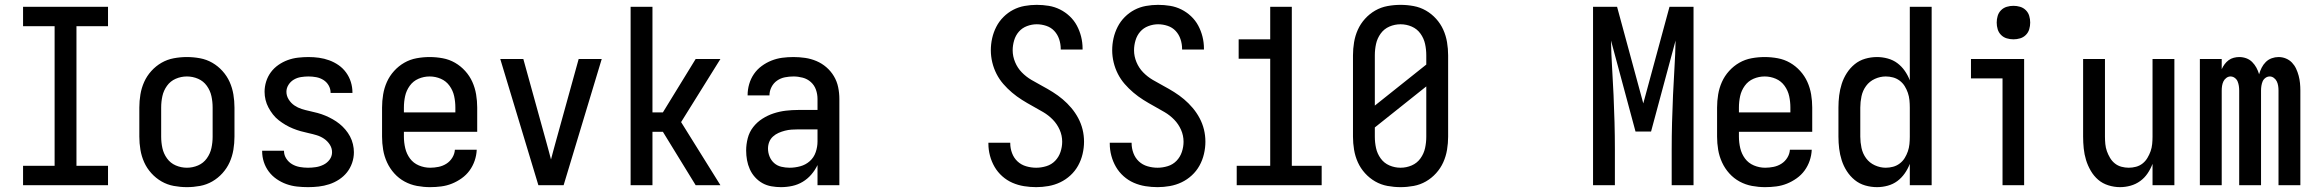

<svg xmlns="http://www.w3.org/2000/svg" viewBox="-20 -763 9540 791"><path d="M75 0V-80H205V-655H75V-735H425V-655H295V-80H425V0Z M750 8Q723 8 696 3Q669 -2 645.5 -15.5Q622 -29 603.5 -49.5Q585 -70 574 -94.5Q563 -119 558.5 -146Q554 -173 554 -200V-320Q554 -347 558.5 -374Q563 -401 574 -425.5Q585 -450 603.5 -470.5Q622 -491 645.5 -504.5Q669 -518 696 -523Q723 -528 750 -528Q777 -528 804 -523Q831 -518 854.5 -504.5Q878 -491 896.5 -470.5Q915 -450 926 -425.5Q937 -401 941.5 -374Q946 -347 946 -320V-200Q946 -173 941.5 -146Q937 -119 926 -94.5Q915 -70 896.5 -49.5Q878 -29 854.5 -15.5Q831 -2 804 3Q777 8 750 8ZM750 -72Q774 -72 796 -81.5Q818 -91 832 -110.5Q846 -130 851 -153Q856 -176 856 -200V-320Q856 -344 851 -367Q846 -390 832 -409.5Q818 -429 796 -438.5Q774 -448 750 -448Q726 -448 704 -438.5Q682 -429 668 -409.5Q654 -390 649 -367Q644 -344 644 -320V-200Q644 -176 649 -153Q654 -130 668 -110.5Q682 -91 704 -81.5Q726 -72 750 -72Z M1249 8Q1226 8 1203.5 5.5Q1181 3 1160 -4.5Q1139 -12 1120 -25Q1101 -38 1087.5 -56Q1074 -74 1067 -95.5Q1060 -117 1060 -140V-142H1150V-141Q1150 -124 1159.5 -109.5Q1169 -95 1183.5 -86.5Q1198 -78 1215 -75Q1232 -72 1249 -72Q1265 -72 1281.5 -74.5Q1298 -77 1313 -84.5Q1328 -92 1338 -105.5Q1348 -119 1348 -136Q1348 -153 1338.5 -167.5Q1329 -182 1315 -191.5Q1301 -201 1284.5 -206Q1268 -211 1251.5 -214.5Q1235 -218 1219 -222.5Q1203 -227 1187 -233.5Q1171 -240 1156.5 -248.5Q1142 -257 1128.5 -267.5Q1115 -278 1104.5 -291.5Q1094 -305 1086 -320Q1078 -335 1074 -351.5Q1070 -368 1070 -385Q1070 -406 1076.5 -427Q1083 -448 1096 -465.5Q1109 -483 1127 -495.5Q1145 -508 1165.5 -515.5Q1186 -523 1208 -525.5Q1230 -528 1251 -528Q1273 -528 1294.5 -525Q1316 -522 1336.5 -514.5Q1357 -507 1375 -494.5Q1393 -482 1406 -464Q1419 -446 1425.5 -425Q1432 -404 1432 -382V-380H1342V-381Q1342 -397 1334 -411Q1326 -425 1312.5 -433.5Q1299 -442 1283 -445Q1267 -448 1251 -448Q1236 -448 1220 -445.5Q1204 -443 1190.5 -435Q1177 -427 1168.5 -413.5Q1160 -400 1160 -385Q1160 -368 1169.5 -353Q1179 -338 1193 -328.5Q1207 -319 1223 -314Q1239 -309 1255.5 -305.5Q1272 -302 1288.5 -297.5Q1305 -293 1320.5 -286.5Q1336 -280 1351 -271.5Q1366 -263 1379 -252.5Q1392 -242 1403 -229Q1414 -216 1422 -201Q1430 -186 1434 -169Q1438 -152 1438 -136Q1438 -113 1430.5 -91.5Q1423 -70 1409.5 -53Q1396 -36 1377 -23.5Q1358 -11 1336.5 -4Q1315 3 1293 5.5Q1271 8 1249 8Z M1752 8Q1725 8 1698 3Q1671 -2 1647 -15Q1623 -28 1604.5 -48.5Q1586 -69 1574.5 -94Q1563 -119 1558.5 -146Q1554 -173 1554 -200V-320Q1554 -347 1558.5 -374Q1563 -401 1574 -425.5Q1585 -450 1603.5 -470.5Q1622 -491 1645.5 -504.5Q1669 -518 1696 -523Q1723 -528 1750 -528Q1777 -528 1804 -523Q1831 -518 1854.5 -504.5Q1878 -491 1896.5 -470.5Q1915 -450 1926 -425.5Q1937 -401 1941.5 -374Q1946 -347 1946 -320V-220H1644V-200Q1644 -176 1649.5 -152.5Q1655 -129 1669 -110Q1683 -91 1705.5 -81.5Q1728 -72 1752 -72Q1769 -72 1786.5 -75.5Q1804 -79 1819 -88.5Q1834 -98 1843.5 -113.5Q1853 -129 1854 -146H1944Q1943 -123 1935.5 -101Q1928 -79 1914.5 -60.5Q1901 -42 1882 -28.5Q1863 -15 1842 -6.5Q1821 2 1798 5Q1775 8 1752 8ZM1856 -300V-320Q1856 -344 1851 -367Q1846 -390 1832 -409.5Q1818 -429 1796 -438.5Q1774 -448 1750 -448Q1726 -448 1704 -438.5Q1682 -429 1668 -409.5Q1654 -390 1649 -367Q1644 -344 1644 -320V-300Z M2198 0 2041 -520H2136L2232 -173Q2236 -157 2241 -140Q2246 -123 2250 -106Q2254 -123 2259 -140Q2264 -157 2268 -173L2364 -520H2459L2302 0Z M2578 0V-735H2668V-300H2711L2846 -520H2948L2786 -260L2948 0H2846L2711 -220H2668V0Z M3197 8Q3178 8 3158 4.5Q3138 1 3121 -8.5Q3104 -18 3090.5 -33Q3077 -48 3069 -66Q3061 -84 3057.5 -103.5Q3054 -123 3054 -143Q3054 -168 3060.5 -193.5Q3067 -219 3083 -239.5Q3099 -260 3121 -274Q3143 -288 3167.5 -296Q3192 -304 3217.5 -307Q3243 -310 3269 -310H3348V-355Q3348 -375 3341.5 -393.5Q3335 -412 3320.5 -425Q3306 -438 3287 -443Q3268 -448 3249 -448Q3231 -448 3213.5 -444.5Q3196 -441 3181.5 -431Q3167 -421 3158.5 -404.5Q3150 -388 3150 -370H3060V-371Q3060 -394 3066.5 -416.5Q3073 -439 3086 -458Q3099 -477 3118 -491Q3137 -505 3158.5 -513.5Q3180 -522 3202.5 -525Q3225 -528 3249 -528Q3273 -528 3297 -524.5Q3321 -521 3343.5 -511.5Q3366 -502 3384.5 -486Q3403 -470 3415.5 -449Q3428 -428 3433 -404Q3438 -380 3438 -355V0H3348V-83Q3338 -62 3322.5 -44Q3307 -26 3287 -14Q3267 -2 3244 3Q3221 8 3197 8ZM3233 -72Q3255 -72 3277 -78Q3299 -84 3316 -99Q3333 -114 3340.5 -136Q3348 -158 3348 -180V-230H3269Q3255 -230 3241 -229Q3227 -228 3213.5 -224.5Q3200 -221 3187.5 -215.5Q3175 -210 3164.5 -200.5Q3154 -191 3149 -178Q3144 -165 3144 -151Q3144 -134 3150.5 -118Q3157 -102 3169.5 -91Q3182 -80 3199 -76Q3216 -72 3233 -72Z M4249 8Q4224 8 4199 4Q4174 0 4151 -10Q4128 -20 4109 -37Q4090 -54 4077.5 -75.5Q4065 -97 4058.5 -121.5Q4052 -146 4052 -171V-175H4142V-173Q4142 -152 4149.5 -132Q4157 -112 4172 -98Q4187 -84 4207.5 -78Q4228 -72 4249 -72Q4270 -72 4291 -78.5Q4312 -85 4327 -100.5Q4342 -116 4349 -137Q4356 -158 4356 -179Q4356 -205 4345.5 -228.5Q4335 -252 4317.5 -270Q4300 -288 4278 -301Q4256 -314 4234 -326Q4212 -338 4190.5 -351.5Q4169 -365 4149.5 -381.5Q4130 -398 4113.5 -417Q4097 -436 4085.5 -458.5Q4074 -481 4068 -506Q4062 -531 4062 -556Q4062 -581 4067.5 -605.5Q4073 -630 4084.5 -652.5Q4096 -675 4114 -693Q4132 -711 4154 -722.5Q4176 -734 4201 -738.5Q4226 -743 4251 -743Q4276 -743 4300.5 -739Q4325 -735 4347 -724Q4369 -713 4387 -696Q4405 -679 4416.5 -657.5Q4428 -636 4434 -612Q4440 -588 4440 -563V-559H4350V-561Q4350 -582 4343.5 -601.5Q4337 -621 4323.5 -635.5Q4310 -650 4290.5 -656.5Q4271 -663 4251 -663Q4231 -663 4211 -655.5Q4191 -648 4177.5 -632.5Q4164 -617 4158 -596.5Q4152 -576 4152 -556Q4152 -531 4162 -507Q4172 -483 4189.5 -465Q4207 -447 4229 -434Q4251 -421 4273.5 -409Q4296 -397 4317.5 -383.5Q4339 -370 4358 -354Q4377 -338 4393.5 -318.5Q4410 -299 4422 -276.5Q4434 -254 4440 -229.5Q4446 -205 4446 -179Q4446 -154 4440 -128.5Q4434 -103 4421.5 -80.5Q4409 -58 4390 -40.5Q4371 -23 4348 -12Q4325 -1 4299.5 3.5Q4274 8 4249 8Z M4749 8Q4724 8 4699 4Q4674 0 4651 -10Q4628 -20 4609 -37Q4590 -54 4577.5 -75.5Q4565 -97 4558.5 -121.5Q4552 -146 4552 -171V-175H4642V-173Q4642 -152 4649.5 -132Q4657 -112 4672 -98Q4687 -84 4707.5 -78Q4728 -72 4749 -72Q4770 -72 4791 -78.5Q4812 -85 4827 -100.5Q4842 -116 4849 -137Q4856 -158 4856 -179Q4856 -205 4845.5 -228.5Q4835 -252 4817.5 -270Q4800 -288 4778 -301Q4756 -314 4734 -326Q4712 -338 4690.5 -351.5Q4669 -365 4649.5 -381.5Q4630 -398 4613.5 -417Q4597 -436 4585.5 -458.5Q4574 -481 4568 -506Q4562 -531 4562 -556Q4562 -581 4567.5 -605.5Q4573 -630 4584.5 -652.5Q4596 -675 4614 -693Q4632 -711 4654 -722.5Q4676 -734 4701 -738.5Q4726 -743 4751 -743Q4776 -743 4800.5 -739Q4825 -735 4847 -724Q4869 -713 4887 -696Q4905 -679 4916.5 -657.5Q4928 -636 4934 -612Q4940 -588 4940 -563V-559H4850V-561Q4850 -582 4843.5 -601.5Q4837 -621 4823.5 -635.5Q4810 -650 4790.5 -656.5Q4771 -663 4751 -663Q4731 -663 4711 -655.5Q4691 -648 4677.5 -632.5Q4664 -617 4658 -596.5Q4652 -576 4652 -556Q4652 -531 4662 -507Q4672 -483 4689.5 -465Q4707 -447 4729 -434Q4751 -421 4773.5 -409Q4796 -397 4817.5 -383.5Q4839 -370 4858 -354Q4877 -338 4893.5 -318.5Q4910 -299 4922 -276.5Q4934 -254 4940 -229.5Q4946 -205 4946 -179Q4946 -154 4940 -128.5Q4934 -103 4921.5 -80.5Q4909 -58 4890 -40.5Q4871 -23 4848 -12Q4825 -1 4799.5 3.5Q4774 8 4749 8Z M5075 0V-80H5213V-521H5083V-601H5213V-735H5302V-80H5425V0Z M5750 8Q5723 8 5696 3Q5669 -2 5645.5 -15.5Q5622 -29 5603.5 -49.5Q5585 -70 5574 -94.5Q5563 -119 5558.5 -146Q5554 -173 5554 -200V-535Q5554 -562 5558.5 -589Q5563 -616 5574 -640.5Q5585 -665 5603.5 -685.5Q5622 -706 5645.5 -719.5Q5669 -733 5696 -738Q5723 -743 5750 -743Q5777 -743 5804 -738Q5831 -733 5854.5 -719.5Q5878 -706 5896.5 -685.5Q5915 -665 5926 -640.5Q5937 -616 5941.5 -589Q5946 -562 5946 -535V-200Q5946 -173 5941.5 -146Q5937 -119 5926 -94.5Q5915 -70 5896.5 -49.5Q5878 -29 5854.5 -15.5Q5831 -2 5804 3Q5777 8 5750 8ZM5644 -328 5856 -497V-535Q5856 -559 5851 -582Q5846 -605 5832 -624.5Q5818 -644 5796 -653.5Q5774 -663 5750 -663Q5726 -663 5704 -653.5Q5682 -644 5668 -624.5Q5654 -605 5649 -582Q5644 -559 5644 -535ZM5750 -72Q5774 -72 5796 -81.5Q5818 -91 5832 -110.5Q5846 -130 5851 -153Q5856 -176 5856 -200V-407L5644 -238V-200Q5644 -176 5649 -153Q5654 -130 5668 -110.5Q5682 -91 5704 -81.5Q5726 -72 5750 -72Z M6543 0V-735H6642L6750 -337L6858 -735H6957V0H6867V-147Q6867 -203 6868.5 -259Q6870 -315 6872.5 -371.5Q6875 -428 6878.5 -484Q6882 -540 6883 -596L6782 -221H6718L6617 -596Q6618 -540 6621.5 -484Q6625 -428 6627.5 -371.5Q6630 -315 6631.5 -259Q6633 -203 6633 -147V0Z M7252 8Q7225 8 7198 3Q7171 -2 7147 -15Q7123 -28 7104.5 -48.5Q7086 -69 7074.5 -94Q7063 -119 7058.5 -146Q7054 -173 7054 -200V-320Q7054 -347 7058.5 -374Q7063 -401 7074 -425.5Q7085 -450 7103.5 -470.5Q7122 -491 7145.5 -504.5Q7169 -518 7196 -523Q7223 -528 7250 -528Q7277 -528 7304 -523Q7331 -518 7354.5 -504.5Q7378 -491 7396.5 -470.5Q7415 -450 7426 -425.5Q7437 -401 7441.5 -374Q7446 -347 7446 -320V-220H7144V-200Q7144 -176 7149.5 -152.5Q7155 -129 7169 -110Q7183 -91 7205.5 -81.5Q7228 -72 7252 -72Q7269 -72 7286.5 -75.5Q7304 -79 7319 -88.5Q7334 -98 7343.5 -113.5Q7353 -129 7354 -146H7444Q7443 -123 7435.5 -101Q7428 -79 7414.5 -60.5Q7401 -42 7382 -28.5Q7363 -15 7342 -6.5Q7321 2 7298 5Q7275 8 7252 8ZM7356 -300V-320Q7356 -344 7351 -367Q7346 -390 7332 -409.5Q7318 -429 7296 -438.5Q7274 -448 7250 -448Q7226 -448 7204 -438.5Q7182 -429 7168 -409.5Q7154 -390 7149 -367Q7144 -344 7144 -320V-300Z M7713 8Q7688 8 7664 1Q7640 -6 7621 -21.5Q7602 -37 7588.5 -58Q7575 -79 7567.5 -102.5Q7560 -126 7557 -150.5Q7554 -175 7554 -200V-320Q7554 -345 7557 -369.5Q7560 -394 7567.5 -417.5Q7575 -441 7588.5 -462Q7602 -483 7621 -498.5Q7640 -514 7664 -521Q7688 -528 7713 -528Q7735 -528 7757 -522Q7779 -516 7796.5 -503Q7814 -490 7827 -471.5Q7840 -453 7848 -432V-735H7938V0H7848V-88Q7840 -67 7827 -48.5Q7814 -30 7796.5 -17Q7779 -4 7757 2Q7735 8 7713 8ZM7749 -72Q7764 -72 7779 -76Q7794 -80 7806.5 -89.5Q7819 -99 7827 -112Q7835 -125 7840 -139.5Q7845 -154 7846.5 -169.5Q7848 -185 7848 -200V-320Q7848 -335 7846.5 -350.5Q7845 -366 7840 -380.5Q7835 -395 7827 -408Q7819 -421 7806.5 -430.5Q7794 -440 7779 -444Q7764 -448 7749 -448Q7726 -448 7704 -438Q7682 -428 7668 -409Q7654 -390 7649 -366.5Q7644 -343 7644 -320V-200Q7644 -177 7649 -153.5Q7654 -130 7668 -111Q7682 -92 7704 -82Q7726 -72 7749 -72Z M8230 0V-440H8100V-520H8319V0ZM8275 -601Q8261 -601 8247.5 -605Q8234 -609 8224 -619Q8214 -629 8210 -642.5Q8206 -656 8206 -670Q8206 -684 8210 -697.5Q8214 -711 8224 -721Q8234 -731 8247.5 -735Q8261 -739 8275 -739Q8289 -739 8302.5 -735Q8316 -731 8326 -721Q8336 -711 8340 -697.5Q8344 -684 8344 -670Q8344 -656 8340 -642.5Q8336 -629 8326 -619Q8316 -609 8302.5 -605Q8289 -601 8275 -601Z M8714 8Q8690 8 8666 0.5Q8642 -7 8624 -22.5Q8606 -38 8593.5 -59.5Q8581 -81 8574 -104Q8567 -127 8564.5 -151.5Q8562 -176 8562 -200V-520H8652V-200Q8652 -185 8653.5 -169.5Q8655 -154 8660 -140Q8665 -126 8673 -112.5Q8681 -99 8693 -89.5Q8705 -80 8720 -76Q8735 -72 8750 -72Q8765 -72 8780 -76Q8795 -80 8807 -89.5Q8819 -99 8827 -112.5Q8835 -126 8840 -140Q8845 -154 8846.5 -169.5Q8848 -185 8848 -200V-520H8938V0H8848V-88Q8840 -67 8827.5 -48.5Q8815 -30 8797 -17Q8779 -4 8757.5 2Q8736 8 8714 8Z M9043 0V-520H9133V-478Q9138 -489 9145 -498.5Q9152 -508 9161.5 -515Q9171 -522 9182.5 -525Q9194 -528 9205 -528Q9220 -528 9234 -523Q9248 -518 9258.5 -507.5Q9269 -497 9276 -484Q9283 -471 9287 -457Q9291 -471 9297.5 -484Q9304 -497 9314.5 -507.5Q9325 -518 9339 -523Q9353 -528 9367 -528Q9383 -528 9397.5 -522Q9412 -516 9422.5 -505Q9433 -494 9439.5 -480Q9446 -466 9450 -451Q9454 -436 9455.5 -420.5Q9457 -405 9457 -390V0H9367V-390Q9367 -400 9365.5 -409.5Q9364 -419 9360 -427.5Q9356 -436 9348 -442Q9340 -448 9331 -448Q9321 -448 9313 -442Q9305 -436 9301.5 -427.5Q9298 -419 9296.5 -409.5Q9295 -400 9295 -390V0H9205V-390Q9205 -400 9203.5 -409.5Q9202 -419 9198.5 -427.5Q9195 -436 9187 -442Q9179 -448 9169 -448Q9160 -448 9152 -442Q9144 -436 9140 -427.5Q9136 -419 9134.5 -409.5Q9133 -400 9133 -390V0Z"/></svg>

Font: Iosevka SS10 Medium
Style: Regular
Weight: 500
Monospace: yes
Designer: Belleve Invis
Foundry: Belleve Invis
Version: Version 28.0.6; ttfautohint (v1.8.4)